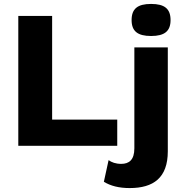

<svg xmlns="http://www.w3.org/2000/svg" viewBox="-20 -741 933 976"><path d="M748 -558C817 -558 847 -583 847 -639C847 -696 817 -721 748 -721C679 -721 649 -696 649 -639C649 -583 679 -558 748 -558ZM245 -133V-660H73V0H576V-133ZM833 -500H663V13C663 72 636 92 596 92C568 92 547 84 532 73L508 183C542 204 585 215 639 215C760 215 833 163 833 28Z"/></svg>

Font: Work Sans
Style: Bold
Weight: 700
Designer: Wei Huang
Foundry: Wei Huang
Version: Version 2.012